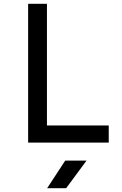

<svg xmlns="http://www.w3.org/2000/svg" viewBox="-20 -750 640 1010"><path d="M552 0V-90H227V-730H128V0ZM328 240 435 95H323L228 240Z"/></svg>

Font: Tekne LDO Medium
Style: Regular
Weight: 500
Monospace: yes
Designer: Alessio Laiso, Mario Rullo, Paolo Rosset
Foundry: Alessio Laiso
Version: Version 1.000;hotconv 1.0.109;makeotfexe 2.5.65596